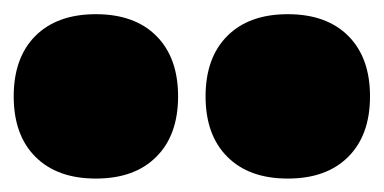

<svg xmlns="http://www.w3.org/2000/svg" viewBox="-26 -827 552 276"><path d="M111.8 -570.3Q56.2 -570.3 24.9 -601.6Q-6.3 -632.8 -6.3 -688.5Q-6.3 -744.1 24.9 -775.4Q56.2 -806.6 111.8 -806.6Q167.5 -806.6 198.7 -775.4Q230 -744.1 230 -688.5Q230 -632.8 198.7 -601.6Q167.5 -570.3 111.8 -570.3ZM387.7 -570.3Q332 -570.3 300.8 -601.6Q269.5 -632.8 269.5 -688.5Q269.5 -744.1 300.8 -775.4Q332 -806.6 387.7 -806.6Q443.4 -806.6 474.6 -775.4Q505.9 -744.1 505.9 -688.5Q505.9 -632.8 474.6 -601.6Q443.4 -570.3 387.7 -570.3Z"/></svg>

Font: Schibsted Grotesk Black
Style: Regular
Weight: 900
Designer: Bakken & Baeck AS, Henrik Kongsvoll
Foundry: Schibsted ASA
Version: Version 1.100;gftools[0.9.25]